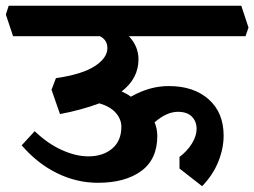

<svg xmlns="http://www.w3.org/2000/svg" viewBox="-50 -661 878 663"><path d="M428.2 -456.1Q428.2 -390.1 370.1 -345.2Q388.2 -337.4 401.9 -327.1Q467.8 -364.3 533.2 -363.8Q619.1 -363.8 670.7 -317.9Q722.2 -272 722.2 -192.9Q722.2 -147.9 703.6 -102.1Q685.1 -56.2 647.9 -18.1L569.8 -79.1V-119.1Q596.7 -139.2 612.8 -165.5Q628.9 -191.9 628.9 -215.8Q628.9 -241.7 612.5 -258.3Q596.2 -274.9 564 -274.9Q525.9 -274.9 483.9 -238.8Q492.7 -217.8 493.2 -191.9Q493.2 -110.8 437.5 -70.3Q381.8 -29.8 288.1 -29.8Q214.8 -29.8 147 -63Q79.1 -96.2 24.9 -159.2L69.8 -208Q114.7 -165 163.3 -143.1Q211.9 -121.1 254.9 -121.1Q305.7 -121.1 337.4 -147.9Q369.1 -174.8 369.1 -223.1Q369.1 -249 350.1 -271Q331.1 -293 293 -304.2Q231.9 -281.2 157.2 -267.1L127.9 -351.1L143.1 -391.1Q233.9 -404.3 277.3 -432.6Q320.8 -460.9 320.8 -495.1Q320.8 -522.9 294.9 -536.1H-4.9L-29.8 -610.8L-20 -641.1H783.2L808.1 -565.9L797.9 -536.1H395Q428.2 -501 428.2 -456.1Z"/></svg>

Font: Sura
Style: Bold
Weight: 700
Designer: Carolina Giovagnoli
Foundry: Huerta Tipografica
Version: Version 1.002;PS 001.002;hotconv 1.0.70;makeotf.lib2.5.58329